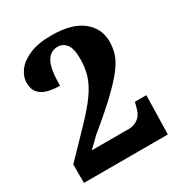

<svg xmlns="http://www.w3.org/2000/svg" viewBox="-170 -845 908 965"><g transform="rotate(-30 283.5 -362.0)"><path d="M38 0V-107L175 -249Q238 -314 272.5 -362.5Q307 -411 320.5 -455Q334 -499 334 -549Q334 -611 314 -635Q294 -659 266 -659Q222 -659 200 -619Q178 -579 178 -483Q142 -483 110 -491Q78 -499 59 -520Q40 -541 40 -579Q40 -615 64.5 -648Q89 -681 139 -702.5Q189 -724 266 -724Q384 -724 444.5 -676Q505 -628 505 -551Q505 -516 494.5 -482Q484 -448 453.5 -407.5Q423 -367 365.5 -312Q308 -257 214 -180L154 -122H372Q397 -122 421 -138Q445 -154 454 -189L464 -225H530L525 0Z"/></g></svg>

Font: Noto Serif Devanagari ExtraBold
Style: Regular
Weight: 800
Designer: Universal Thirst, Indian Type Foundry and the Monotype Design Team
Foundry: Monotype Imaging Inc.
Version: Version 2.004; ttfautohint (v1.8.4.7-5d5b)